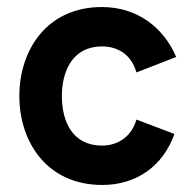

<svg xmlns="http://www.w3.org/2000/svg" viewBox="-20 -516 525 546"><path d="M271 10C368 10 444 -44 476 -135L368 -176C355 -130 318 -102 270 -102C187 -102 156 -169 156 -243C156 -316 188 -384 270 -384C319 -384 355 -357 368 -310L481 -354C444 -441 367 -496 270 -496C111 -496 35 -371 35 -243C35 -114 112 10 271 10Z"/></svg>

Font: FREAK Grotesk
Style: Bold
Weight: 700
Designer: La Scuola Open Source
Foundry: La Scuola Open Source
Version: Version 1.000;PS 1.0;hotconv 1.0.72;makeotf.lib2.5.5900